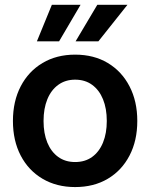

<svg xmlns="http://www.w3.org/2000/svg" viewBox="-20 -758 619 790"><path d="M289.1 11.7Q212.9 11.7 155 -22.5Q97.2 -56.6 65.2 -117.9Q33.2 -179.2 33.2 -260.3Q33.2 -341.3 65.2 -402.8Q97.2 -464.4 155 -498.8Q212.9 -533.2 289.1 -533.2Q366.2 -533.2 423.6 -498.8Q481 -464.4 512.9 -402.8Q544.9 -341.3 544.9 -260.3Q544.9 -179.2 512.9 -117.9Q481 -56.6 423.6 -22.5Q366.2 11.7 289.1 11.7ZM289.1 -91.3Q330.1 -91.3 359.1 -112.3Q388.2 -133.3 403.8 -171.4Q419.4 -209.5 419.4 -260.3Q419.4 -311.5 403.8 -349.6Q388.2 -387.7 359.1 -408.9Q330.1 -430.2 289.1 -430.2Q249 -430.2 219.7 -408.9Q190.4 -387.7 174.8 -349.6Q159.2 -311.5 159.2 -260.3Q159.2 -209 174.8 -171.1Q190.4 -133.3 219.5 -112.3Q248.5 -91.3 289.1 -91.3ZM223.1 -587.9H131.8L193.4 -738.3H311.5ZM384.8 -587.9H291L380.4 -738.3H504.4Z"/></svg>

Font: Inter 28pt SemiBold
Style: Regular
Weight: 600
Designer: Rasmus Andersson
Foundry: rsms
Version: Version 4.001;git-66647c0bb